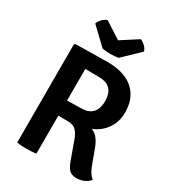

<svg xmlns="http://www.w3.org/2000/svg" viewBox="-215 -1024 1038 1150"><g transform="rotate(30 304.0 -449.0)"><path d="M553 -476.5Q553 -429.5 535.2 -392.5Q517.5 -355.5 489 -330.5Q460.5 -305.5 428.5 -294Q455 -284.5 473.2 -260.5Q491.5 -236.5 502.5 -205.5L539.5 -105.5Q557.5 -55 586.5 -32.5Q573.5 -14 548.2 -3Q523 8 497 8Q460 8 443 -12Q426 -32 412.5 -71.5L369.5 -190.5Q359 -220.5 339.5 -241.2Q320 -262 277 -262H216V0Q200 3 181.8 4Q163.5 5 149.5 5Q136 5 117.2 4Q98.5 3 83 0V-677.5L90 -684.5Q150.5 -685.5 207 -686.8Q263.5 -688 317.5 -688Q387 -688 440.2 -664.8Q493.5 -641.5 523.2 -594.8Q553 -548 553 -476.5ZM216 -585.5V-366.5Q242.5 -367.5 268 -368Q293.5 -368.5 308 -368.5Q351.5 -368.5 374.8 -384.2Q398 -400 406.8 -424.8Q415.5 -449.5 415.5 -476.5Q415.5 -505 406.8 -529.5Q398 -554 374.8 -569.2Q351.5 -584.5 308 -584.5Q290 -584.5 264.8 -584.8Q239.5 -585 216 -585.5ZM415 -906Q428.5 -901.5 445.5 -886.5Q462.5 -871.5 468.5 -851L356 -743Q331.5 -738 300 -738Q268.5 -738 244.5 -743L131.5 -851Q138 -871.5 154.8 -886.5Q171.5 -901.5 185 -906L300 -832Z"/></g></svg>

Font: Signika SC SemiBold
Style: Regular
Weight: 600
Designer: Anna Giedryś
Foundry: Anna Giedryś
Version: Version 2.000; ttfautohint (v1.8.3) -l 8 -r 50 -G 200 -x 9 -